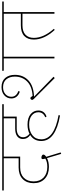

<svg xmlns="http://www.w3.org/2000/svg" viewBox="811 -1553 818 2504"><g transform="rotate(-90 1220.0 -301.0)"><path d="M289 -447Q202 -447 154 -399.5Q106 -352 106 -272Q106 -189 157 -141Q208 -93 296 -93Q362 -93 404 -119Q397 -140 397 -152Q397 -170 416 -170Q430 -170 443 -163Q456 -156 456 -145Q456 -127 427 -107L484 81L465 88L410 -97Q360 -72 295 -72Q198 -72 140.5 -126Q83 -180 83 -272Q83 -361 137 -414Q191 -467 287 -467H408V-661H-12V-681H577V-661H430V-447Z M795 -492Q742 -492 712 -470Q682 -448 682 -408Q682 -362 727 -325Q777 -351 847 -351Q935 -351 983 -311Q1031 -271 1031 -210Q1031 -131 952 -103L942 -120Q1008 -146 1008 -210Q1008 -262 966 -296Q924 -330 847 -330Q763 -330 709 -288Q655 -246 655 -172Q655 -2 971 54L966 73Q633 15 633 -172Q633 -267 711 -316Q659 -351 659 -411Q659 -459 694.5 -485.5Q730 -512 795 -512H929V-661H553V-681H1113V-661H951V-492Z M1496 -516Q1496 -408 1423.5 -339.5Q1351 -271 1211 -266L1471 -12L1454 4L1182 -268Q1169 -283 1169 -290Q1169 -299 1176.5 -306.5Q1184 -314 1192 -314Q1194 -314 1196 -313.5Q1198 -313 1200 -311.5Q1202 -310 1203.5 -308.5Q1205 -307 1207.5 -304Q1210 -301 1211.5 -299Q1213 -297 1216 -292.5Q1219 -288 1221 -285Q1344 -292 1408.5 -355.5Q1473 -419 1473 -517Q1473 -584 1438 -627Q1403 -670 1335 -670Q1278 -670 1244 -639Q1210 -608 1210 -562Q1210 -527 1231 -504Q1252 -481 1284 -472L1278 -452Q1239 -462 1213.5 -491Q1188 -520 1188 -562Q1188 -617 1228.5 -653.5Q1269 -690 1336 -690Q1414 -690 1455 -642Q1496 -594 1496 -516ZM1878 -681V-661H1732V0H1710V-661H1550L1548 -681Z M2452 -681V-661H2315V0H2293V-417H2143Q2060 -417 2019 -377.5Q1978 -338 1978 -269Q1978 -141 2096 -8L2082 4Q1956 -133 1956 -269Q1956 -349 2002.5 -393.5Q2049 -438 2143 -438H2293V-661H1853V-681Z"/></g></svg>

Font: FiraGO Thin
Style: Regular
Weight: 100
Designer: bBox Type
Foundry: bBox Type GmbH
Version: Version 1.001;PS 001.001;hotconv 1.0.88;makeotf.lib2.5.64775